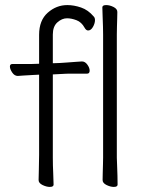

<svg xmlns="http://www.w3.org/2000/svg" viewBox="-20 -726 584 756"><path d="M386 -590V-105Q386 -98 385.5 -80Q385 -62 384.5 -43.5Q384 -25 384 -17Q384 -5 399.5 2.5Q415 10 428 10Q443 10 443 1Q443 -11 442.5 -34Q442 -57 441 -78Q440 -99 440 -105V-590Q440 -602 440.5 -620Q441 -638 441.5 -654.5Q442 -671 442 -679Q442 -691 427 -698.5Q412 -706 398 -706Q383 -706 383 -697Q383 -686 384 -664Q385 -642 385.5 -621Q386 -600 386 -590ZM134 -432V-116Q134 -90 133 -59.5Q132 -29 132 -17Q132 -5 147.5 2.5Q163 10 176 10Q191 10 191 1Q191 -16 189.5 -45Q188 -74 188 -105V-433L227 -435Q240 -436 260 -436Q280 -436 298 -436Q316 -436 323 -436Q333 -436 333 -448Q333 -459 324 -471.5Q315 -484 303 -484H302Q295 -484 279 -482.5Q263 -481 245.5 -480Q228 -479 216 -478L188 -477V-590Q188 -622 206 -638Q224 -654 244 -654Q261 -654 281 -646.5Q301 -639 313 -617Q319 -606 327 -606Q338 -606 346 -620Q354 -634 354 -647Q354 -656 349 -661Q327 -687 299 -696.5Q271 -706 245 -706Q202 -706 168 -676Q134 -646 134 -589V-475L103 -474H29Q19 -474 19 -464Q19 -454 28 -440.5Q37 -427 50 -427Q50 -427 71 -428.5Q92 -430 114 -431Z"/></svg>

Font: Klee One
Style: Regular
Weight: 400
Designer: Fontworks Inc.
Foundry: Fontworks Inc.
Version: Version 1.100